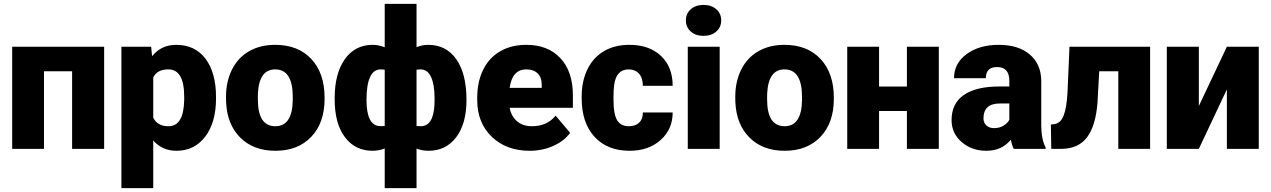

<svg xmlns="http://www.w3.org/2000/svg" viewBox="-20 -770 6572 993"><path d="M518.6 0H353V-401.4H207.5V0H43V-528.3H518.6Z M1097.2 -260.3Q1097.2 -137.2 1041.7 -63.7Q986.3 9.8 892.1 9.8Q819.3 9.8 772.5 -43.5V203.1H607.9V-528.3H761.7L766.6 -479.5Q814 -538.1 891.1 -538.1Q988.8 -538.1 1043 -466.1Q1097.2 -394 1097.2 -268.1ZM932.6 -270.5Q932.6 -411.1 850.6 -411.1Q792 -411.1 772.5 -369.1V-161.1Q793.9 -117.2 851.6 -117.2Q930.2 -117.2 932.6 -252.9Z M1148.9 -269Q1148.9 -348.1 1179.7 -409.9Q1210.4 -471.7 1268.1 -504.9Q1325.7 -538.1 1403.3 -538.1Q1522 -538.1 1590.3 -464.6Q1658.7 -391.1 1658.7 -264.6V-258.8Q1658.7 -135.3 1590.1 -62.7Q1521.5 9.8 1404.3 9.8Q1291.5 9.8 1223.1 -57.9Q1154.8 -125.5 1149.4 -241.2ZM1313.5 -258.8Q1313.5 -185.5 1336.4 -151.4Q1359.4 -117.2 1404.3 -117.2Q1492.2 -117.2 1494.1 -252.4V-269Q1494.1 -411.1 1403.3 -411.1Q1320.8 -411.1 1314 -288.6Z M1710.9 -263.2Q1710.9 -389.6 1763.4 -463.9Q1815.9 -538.1 1907.7 -538.1Q1939 -538.1 1969.7 -525.4V-750H2134.3V-525.9Q2162.6 -538.1 2195.3 -538.1Q2287.6 -538.1 2340.1 -463.4Q2392.6 -388.7 2392.6 -252.9Q2392.6 -130.9 2339.6 -60.5Q2286.6 9.8 2196.3 9.8Q2162.1 9.8 2134.3 -1.5V203.1H1969.7V-2Q1939 9.8 1906.7 9.8Q1816.9 9.8 1763.9 -60.5Q1710.9 -130.9 1710.9 -256.3ZM1875.5 -252.9Q1875.5 -119.1 1946.3 -117.7H1959L1969.7 -118.7V-409.7L1949.2 -411.1Q1875.5 -411.1 1875.5 -252.9ZM2227.5 -263.2Q2227.5 -333 2209.2 -372.1Q2190.9 -411.1 2154.8 -411.1L2134.3 -409.7V-118.2L2155.8 -117.2Q2221.7 -117.2 2227.1 -230Z M2720.2 9.8Q2598.6 9.8 2523.4 -62.7Q2448.2 -135.3 2448.2 -251.5V-265.1Q2448.2 -346.2 2478.3 -408.2Q2508.3 -470.2 2565.9 -504.2Q2623.5 -538.1 2702.6 -538.1Q2814 -538.1 2878.4 -469Q2942.9 -399.9 2942.9 -276.4V-212.4H2615.7Q2624.5 -168 2654.3 -142.6Q2684.1 -117.2 2731.4 -117.2Q2809.6 -117.2 2853.5 -171.9L2928.7 -83Q2897.9 -40.5 2841.6 -15.4Q2785.2 9.8 2720.2 9.8ZM2701.7 -411.1Q2629.4 -411.1 2615.7 -315.4H2781.7V-328.1Q2782.7 -367.7 2761.7 -389.4Q2740.7 -411.1 2701.7 -411.1Z M3232.4 -117.2Q3267.1 -117.2 3286.1 -136Q3305.2 -154.8 3304.7 -188.5H3459Q3459 -101.6 3396.7 -45.9Q3334.5 9.8 3236.3 9.8Q3121.1 9.8 3054.7 -62.5Q2988.3 -134.8 2988.3 -262.7V-269.5Q2988.3 -349.6 3017.8 -410.9Q3047.4 -472.2 3103 -505.1Q3158.7 -538.1 3234.9 -538.1Q3337.9 -538.1 3398.4 -481Q3459 -423.8 3459 -326.2H3304.7Q3304.7 -367.2 3284.7 -389.2Q3264.6 -411.1 3231 -411.1Q3167 -411.1 3156.2 -329.6Q3152.8 -303.7 3152.8 -258.3Q3152.8 -178.7 3171.9 -147.9Q3190.9 -117.2 3232.4 -117.2Z M3702.1 0H3537.1V-528.3H3702.1ZM3527.3 -664.6Q3527.3 -699.7 3552.7 -722.2Q3578.1 -744.6 3618.7 -744.6Q3659.2 -744.6 3684.6 -722.2Q3710 -699.7 3710 -664.6Q3710 -629.4 3684.6 -606.9Q3659.2 -584.5 3618.7 -584.5Q3578.1 -584.5 3552.7 -606.9Q3527.3 -629.4 3527.3 -664.6Z M3782.7 -269Q3782.7 -348.1 3813.5 -409.9Q3844.2 -471.7 3901.9 -504.9Q3959.5 -538.1 4037.1 -538.1Q4155.8 -538.1 4224.1 -464.6Q4292.5 -391.1 4292.5 -264.6V-258.8Q4292.5 -135.3 4223.9 -62.7Q4155.3 9.8 4038.1 9.8Q3925.3 9.8 3856.9 -57.9Q3788.6 -125.5 3783.2 -241.2ZM3947.3 -258.8Q3947.3 -185.5 3970.2 -151.4Q3993.2 -117.2 4038.1 -117.2Q4126 -117.2 4127.9 -252.4V-269Q4127.9 -411.1 4037.1 -411.1Q3954.6 -411.1 3947.8 -288.6Z M4835.4 0H4670.4V-195.8H4526.4V0H4361.8V-528.3H4526.4V-322.3H4670.4V-528.3H4835.4Z M5223.1 0Q5214.4 -16.1 5207.5 -47.4Q5162.1 9.8 5080.6 9.8Q5005.9 9.8 4953.6 -35.4Q4901.4 -80.6 4901.4 -148.9Q4901.4 -234.9 4964.8 -278.8Q5028.3 -322.8 5149.4 -322.8H5200.2V-350.6Q5200.2 -423.3 5137.2 -423.3Q5078.6 -423.3 5078.6 -365.7H4914.1Q4914.1 -442.4 4979.2 -490.2Q5044.4 -538.1 5145.5 -538.1Q5246.6 -538.1 5305.2 -488.8Q5363.8 -439.5 5365.2 -353.5V-119.6Q5366.2 -46.9 5387.7 -8.3V0ZM5120.1 -107.4Q5150.9 -107.4 5171.1 -120.6Q5191.4 -133.8 5200.2 -150.4V-234.9H5152.3Q5066.4 -234.9 5066.4 -157.7Q5066.4 -135.3 5081.5 -121.3Q5096.7 -107.4 5120.1 -107.4Z M5928.2 -528.3V0H5763.7V-401.4H5665L5656.2 -239.7Q5647 -119.6 5602.1 -60.1Q5557.1 -0.5 5468.8 0H5417L5415 -126L5432.1 -127.9Q5464.8 -131.8 5480.7 -171.6Q5496.6 -211.4 5501 -292L5511.2 -528.3Z M6325.2 -528.3H6490.2V0H6325.2V-307.6L6180.2 0H6014.6V-528.3H6180.2V-221.7Z"/></svg>

Font: Sadagaat-English
Style: Regular
Weight: 900
Designer: Ahmed alsheikh
Foundry: Ahmed alsheikh Design
Version: Version 2.137;January 17, 2018;FontCreator 11.0.0.2408 64-bi